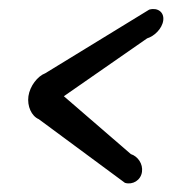

<svg xmlns="http://www.w3.org/2000/svg" viewBox="-20 -560 432 433"><path d="M44.1 -343C41 -320.7 50.9 -298.3 67.5 -291.2C76.1 -284.7 261 -148.2 261 -148.2L261.6 -147.7L262.3 -147.5C279.1 -142.7 297.5 -153.2 300.2 -172.4C302.7 -190.3 291.1 -207.3 275.1 -212.5L124 -343L311.8 -473.5C327.7 -478.2 345.5 -495.1 348.1 -513.6C350.8 -532.8 335.4 -543.3 317.3 -538.5L316.5 -538.3L315.7 -537.8C315.7 -537.8 94.4 -402.5 82.1 -394.8C64.7 -388.2 47.4 -366 44.1 -343Z"/></svg>

Font: Hi.
Style: Bold
Weight: 400
Designer: Mew Too, Robert Jablonski
Foundry: Cannot Into Space Fonts
Version: Version 1.996